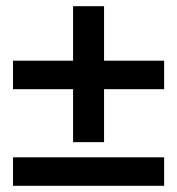

<svg xmlns="http://www.w3.org/2000/svg" viewBox="-20 -640 571 620"><path d="M316 -620H216V-444H22V-352H216V-181H316V-352H510V-444H316ZM22 -132V-40H510V-132Z"/></svg>

Font: SVN-Aleo
Style: Bold
Weight: 700
Designer: Alessio Laiso
Version: Version 1.2.2